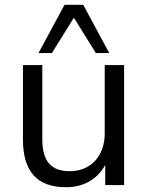

<svg xmlns="http://www.w3.org/2000/svg" viewBox="-20 -774 617 803"><path d="M256 9C329 9 387 -24 420 -84V0H499V-502H418V-216C418 -121 359 -58 272 -58C193 -58 157 -100 157 -192V-502H76V-190C76 -55 137 9 256 9ZM141 -552H197L289 -700L381 -552H437L328 -754H250Z"/></svg>

Font: Poppy and Pepper
Style: Regular
Weight: 400
Designer: Thy Ha
Foundry: Thy Ha
Version: Version 0.001;Glyphs 3.2 (3227)